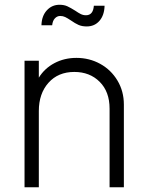

<svg xmlns="http://www.w3.org/2000/svg" viewBox="-20 -786 612 806"><path d="M83 -531H143V-460Q167 -499 208.5 -521Q250 -543 301 -543Q355 -543 400.5 -518Q446 -493 473 -448Q500 -403 500 -347V0H440V-330Q440 -401 398.5 -442.5Q357 -484 292 -484Q224 -484 183.5 -438.5Q143 -393 143 -320V0H83ZM278 -700Q263 -710 253.5 -714.5Q244 -719 233 -719Q220 -719 210.5 -709Q201 -699 199 -680H154Q155 -719 176.5 -742.5Q198 -766 230 -766Q249 -766 263 -759.5Q277 -753 296 -741Q309 -732 319 -727Q329 -722 341 -722Q371 -722 374 -762H419Q418 -722 397.5 -698.5Q377 -675 344 -675Q324 -675 309.5 -681.5Q295 -688 278 -700Z"/></svg>

Font: Evergrow Sans
Style: Light
Weight: 300
Foundry: 10Web
Version: Version 1.000